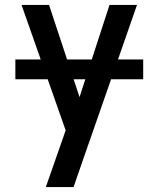

<svg xmlns="http://www.w3.org/2000/svg" viewBox="-20 -540 640 775"><path d="M165 215Q179 175 193 135Q207 95 221 55L245 -14L67 -520H178L301 -148L422 -520H533L314 108L277 215ZM558 -220H42V-300H558Z"/></svg>

Font: Iosevka Aile Semibold
Style: Regular
Weight: 600
Designer: Belleve Invis
Foundry: Belleve Invis
Version: Version 31.1.0; ttfautohint (v1.8.4)